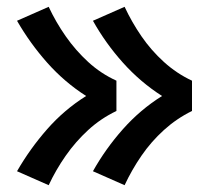

<svg xmlns="http://www.w3.org/2000/svg" viewBox="-20 -622 616 564"><path d="M346 -78Q367 -123 395.5 -164.5Q424 -206 461.5 -240Q499 -274 544 -296V-385Q499 -406 461.5 -440Q424 -474 395.5 -515.5Q367 -557 346 -602L253 -561Q290 -495 341 -438Q392 -381 456 -340Q392 -300 341 -242.5Q290 -185 253 -119ZM123 -78Q144 -123 173 -164.5Q202 -206 239 -240Q276 -274 322 -296V-385Q276 -406 239 -440Q202 -474 173 -515.5Q144 -557 123 -602L30 -561Q68 -495 118.5 -438Q169 -381 233 -340Q169 -300 118.5 -242.5Q68 -185 30 -119Z"/></svg>

Font: Iosevka Sparkle
Style: Bold
Weight: 700
Designer: Belleve Invis
Foundry: Belleve Invis
Version: Version 4.5.0; ttfautohint (v1.8.3)